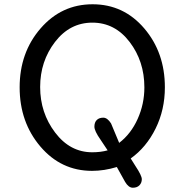

<svg xmlns="http://www.w3.org/2000/svg" viewBox="-20 -785 864 899"><path d="M752 -376Q752 -271 708.5 -183Q665 -95 592 -43Q599 -31 614 -8Q644 37 644 54Q644 71 633 82.5Q622 94 602 94Q582 94 566 67L527 -3Q468 15 411 15Q266 15 169 -99Q72 -213 72 -376Q72 -539 170 -652Q268 -765 413.5 -765Q559 -765 655.5 -652Q752 -539 752 -376ZM656 -376Q656 -498 587 -588.5Q518 -679 412.5 -679Q307 -679 237.5 -588.5Q168 -498 168 -377.5Q168 -257 238 -164.5Q308 -72 412 -72Q451 -72 484 -81Q468 -106 450 -132Q422 -172 422 -192Q422 -212 433 -223Q444 -234 463.5 -234Q483 -234 500 -207Q501 -205 538 -116Q593 -158 624.5 -228Q656 -298 656 -376Z"/></svg>

Font: Delius Unicase
Style: Regular
Weight: 400
Designer: Natalia Raices
Foundry: Natalia Raices
Version: Version 1.002